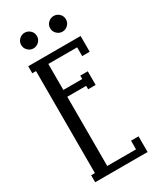

<svg xmlns="http://www.w3.org/2000/svg" viewBox="-210 -906 811 975"><g transform="rotate(-30 195.0 -418.5)"><path d="M112.8 -745.1Q94.7 -745.1 80.8 -758.5Q66.9 -772 66.9 -791Q66.9 -810.5 80.6 -823.7Q94.2 -836.9 112.8 -836.9Q131.3 -836.9 145.3 -823.7Q159.2 -810.5 159.2 -791Q159.2 -772 145.3 -758.5Q131.3 -745.1 112.8 -745.1ZM283.2 -745.1Q264.6 -745.1 250.7 -758.5Q236.8 -772 236.8 -791Q236.8 -810.5 250.7 -823.7Q264.6 -836.9 283.2 -836.9Q301.8 -836.9 315.4 -823.7Q329.1 -810.5 329.1 -791Q329.1 -772 315.2 -758.5Q301.3 -745.1 283.2 -745.1ZM43.9 -680.2H351.1V-587.9H307.1V-639.2H138.2V-486.8H249V-506.8H293V-426.8H249V-446.8H138.2V-41H307.1V-91.8H351.1V0H43.9V-41H65.9V-639.2H43.9Z"/></g></svg>

Font: Margherita
Style: Regular
Weight: 400
Designer: James Puckett
Foundry: Dunwich Type Founders
Version: Version 1.008;hotconv 1.0.109;makeotfexe 2.5.65596